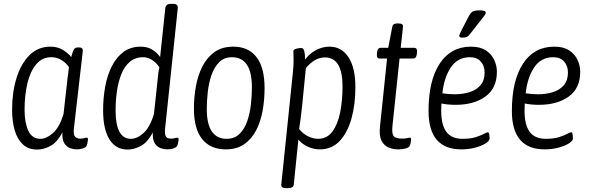

<svg xmlns="http://www.w3.org/2000/svg" viewBox="-20 -772 3089 1000"><path d="M174 7Q128 7 99 -20Q70 -47 56.5 -93.5Q43 -140 43 -201Q43 -291 66 -365.5Q89 -440 133.5 -484.5Q178 -529 243 -529Q281 -529 308.5 -511.5Q336 -494 351 -475Q359 -506 365.5 -515.5Q372 -525 387 -525H391Q404 -525 408 -519.5Q412 -514 411 -504L365 -104Q361 -72 370.5 -61Q380 -50 397 -50Q411 -50 419 -52.5Q427 -55 432 -55Q439 -55 438 -43Q437 -35 435 -25Q433 -15 430 -11Q426 -3 410 1.5Q394 6 379 6Q365 6 346.5 0Q328 -6 315.5 -25Q303 -44 305 -82Q277 -30 242 -11.5Q207 7 174 7ZM191 -49Q222 -49 256 -79Q290 -109 311 -179L332 -367Q334 -380 336 -395.5Q338 -411 339 -423Q325 -443 301.5 -458.5Q278 -474 247 -474Q199 -474 168 -436.5Q137 -399 122.5 -337Q108 -275 108 -200Q108 -133 127.5 -91Q147 -49 191 -49Z M645 7Q583 7 550 -46Q517 -99 517 -197Q517 -262 528 -321.5Q539 -381 563 -428Q587 -475 624 -502Q661 -529 713 -529Q747 -529 771.5 -514.5Q796 -500 814 -475L841 -730Q844 -752 870 -752H881Q908 -752 906 -730L840 -104Q837 -76 843 -63Q849 -50 870 -50Q883 -50 891 -52.5Q899 -55 904 -55Q911 -55 910 -43Q909 -35 907 -25Q905 -15 902 -11Q897 -3 882 1.5Q867 6 851 6Q836 6 817.5 0Q799 -6 786.5 -25Q774 -44 776 -82Q748 -30 713 -11.5Q678 7 645 7ZM662 -49Q694 -49 727.5 -79Q761 -109 782 -179L802 -367Q803 -381 805 -395Q807 -409 810 -422Q792 -448 770 -461Q748 -474 726 -474Q684 -474 656 -450Q628 -426 612 -386Q596 -346 589 -297Q582 -248 582 -197Q582 -49 662 -49Z M1156 6Q1076 6 1033 -47.5Q990 -101 990 -206Q990 -266 1000.5 -323.5Q1011 -381 1035 -427.5Q1059 -474 1098 -501.5Q1137 -529 1195 -529Q1274 -529 1316 -474.5Q1358 -420 1358 -313Q1358 -253 1348 -196.5Q1338 -140 1314.5 -94Q1291 -48 1252 -21Q1213 6 1156 6ZM1160 -49Q1202 -49 1228 -75Q1254 -101 1268 -142Q1282 -183 1287 -229.5Q1292 -276 1292 -317Q1292 -397 1265.5 -435.5Q1239 -474 1188 -474Q1147 -474 1121 -447.5Q1095 -421 1081 -379.5Q1067 -338 1062 -291.5Q1057 -245 1057 -205Q1057 -125 1083.5 -87Q1110 -49 1160 -49Z M1471 208Q1443 208 1445 189L1505 -390Q1508 -418 1508.5 -432.5Q1509 -447 1509 -462Q1509 -479 1508.5 -489Q1508 -499 1508 -505Q1508 -515 1523.5 -518.5Q1539 -522 1549 -522Q1561 -522 1565 -505Q1569 -488 1569 -462Q1594 -495 1627.5 -512Q1661 -529 1696 -529Q1759 -529 1795 -474Q1831 -419 1831 -318Q1831 -228 1810.5 -154.5Q1790 -81 1749 -37.5Q1708 6 1646 6Q1614 6 1584 -7.5Q1554 -21 1534 -45L1510 190Q1508 208 1479 208ZM1637 -49Q1683 -49 1711 -86.5Q1739 -124 1751.5 -186Q1764 -248 1764 -322Q1764 -473 1672 -473Q1645 -473 1620 -458.5Q1595 -444 1573 -417L1554 -225Q1550 -187 1546 -155.5Q1542 -124 1538 -100Q1557 -76 1583.5 -62.5Q1610 -49 1637 -49Z M2054 6Q2027 6 2003.5 -4Q1980 -14 1967 -39.5Q1954 -65 1959 -112L1996 -467H1958Q1941 -467 1943 -490L1944 -500Q1946 -523 1964 -523H2002L2023 -632Q2026 -650 2049 -650H2054Q2082 -650 2079 -632L2067 -523H2137Q2154 -523 2152 -500L2151 -490Q2148 -467 2131 -467H2061L2024 -116Q2020 -76 2030.5 -63Q2041 -50 2075 -50Q2089 -50 2099.5 -52.5Q2110 -55 2115 -55Q2122 -55 2121 -43Q2121 -38 2118.5 -26.5Q2116 -15 2113 -11Q2109 -3 2092 1.5Q2075 6 2054 6Z M2383 6Q2212 6 2212 -194Q2212 -352 2270 -440.5Q2328 -529 2433 -529Q2481 -529 2510.5 -509.5Q2540 -490 2554 -460Q2568 -430 2568 -398Q2568 -312 2508 -269Q2448 -226 2353 -226Q2331 -226 2312 -228Q2293 -230 2279 -233Q2278 -214 2278 -196Q2278 -121 2305 -85Q2332 -49 2389 -49Q2430 -49 2457 -57.5Q2484 -66 2499.5 -74.5Q2515 -83 2521 -83Q2527 -83 2528.5 -71.5Q2530 -60 2530 -51Q2530 -38 2509 -25Q2488 -12 2454.5 -3Q2421 6 2383 6ZM2349 -281Q2390 -281 2425.5 -292Q2461 -303 2482.5 -328Q2504 -353 2504 -394Q2504 -429 2484 -451.5Q2464 -474 2428 -474Q2364 -474 2328.5 -421.5Q2293 -369 2284 -286Q2317 -281 2349 -281ZM2387 -576Q2372 -576 2372 -585Q2372 -590 2377.5 -601.5Q2383 -613 2387 -621L2424 -692Q2432 -706 2442 -712Q2452 -718 2479 -718Q2510 -718 2510 -706Q2510 -700 2502.5 -690Q2495 -680 2479 -660L2429 -596Q2418 -582 2409.5 -579Q2401 -576 2387 -576Z M2817 6Q2646 6 2646 -194Q2646 -352 2704 -440.5Q2762 -529 2867 -529Q2915 -529 2944.5 -509.5Q2974 -490 2988 -460Q3002 -430 3002 -398Q3002 -312 2942 -269Q2882 -226 2787 -226Q2765 -226 2746 -228Q2727 -230 2713 -233Q2712 -214 2712 -196Q2712 -121 2739 -85Q2766 -49 2823 -49Q2864 -49 2891 -57.5Q2918 -66 2933.5 -74.5Q2949 -83 2955 -83Q2961 -83 2962.5 -71.5Q2964 -60 2964 -51Q2964 -38 2943 -25Q2922 -12 2888.5 -3Q2855 6 2817 6ZM2783 -281Q2824 -281 2859.5 -292Q2895 -303 2916.5 -328Q2938 -353 2938 -394Q2938 -429 2918 -451.5Q2898 -474 2862 -474Q2798 -474 2762.5 -421.5Q2727 -369 2718 -286Q2751 -281 2783 -281Z"/></svg>

Font: Asap Condensed Condensed Light
Style: Italic
Weight: 300
Width: 3
Italic angle: -6°
Designer: Pablo Cosgaya
Foundry: Omnibus-Type
Version: Version 3.001; ttfautohint (v1.8.4.7-5d5b)